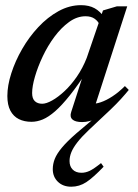

<svg xmlns="http://www.w3.org/2000/svg" viewBox="-20 -462 534 744"><path d="M479 -113.5Q465.5 -97 448.5 -78.2Q431.5 -59.5 408.5 -37.5L324.5 41.5Q296 68.5 279.8 89.5Q263.5 110.5 256.5 127.8Q249.5 145 249.5 162Q249.5 183 261.8 195.2Q274 207.5 296 207.5Q311.5 207.5 327.5 200Q343.5 192.5 371.5 170L381.5 184Q341.5 226 314.5 243.8Q287.5 261.5 256 261.5Q224 261.5 204.2 242.2Q184.5 223 184.5 193.5Q184.5 173.5 192.2 153.8Q200 134 219.8 110.2Q239.5 86.5 275.5 55L355.5 -12.5L357.5 -4.5Q342 3.5 327.2 7.2Q312.5 11 298 11Q271.5 11 260.5 0.8Q249.5 -9.5 256 -28.5L309 -192.5H321.5Q282.5 -132.5 251 -93Q219.5 -53.5 193.8 -31Q168 -8.5 145.8 0.8Q123.5 10 102 10Q74 10 53 -0.5Q32 -11 20.2 -33.2Q8.5 -55.5 8.5 -90Q8.5 -130.5 23.8 -178Q39 -225.5 65.8 -272Q92.5 -318.5 128.5 -357Q164.5 -395.5 206.8 -418.8Q249 -442 294 -442Q325 -442 346.8 -430Q368.5 -418 386 -392.5L366.5 -364.5Q361 -379 347.2 -389Q333.5 -399 311.5 -399Q278.5 -399 248 -377Q217.5 -355 191.2 -319.8Q165 -284.5 145.8 -243.8Q126.5 -203 115.5 -165.2Q104.5 -127.5 104.5 -101.5Q104.5 -80 115 -70Q125.5 -60 143.5 -60Q159.5 -60 182.2 -72.8Q205 -85.5 230 -108.8Q255 -132 277.8 -165Q300.5 -198 316 -237.5L379 -421.5L433 -437.5H473L343.5 -37L331.5 -60Q349 -58.5 370.5 -65.8Q392 -73 416 -88.8Q440 -104.5 464 -128.5Z"/></svg>

Font: Newsreader 24pt Medium
Style: Italic
Weight: 500
Italic angle: -17°
Designer: Hugues Gentile
Foundry: Production Type
Version: Version 1.003